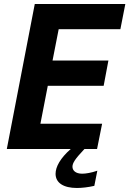

<svg xmlns="http://www.w3.org/2000/svg" viewBox="-20 -749 650 965"><path d="M585 -602.1 609.9 -729H154.8L14.2 0H335.4C283.2 45.9 259.3 89.4 259.3 124.5C259.3 170.4 299.8 195.8 366.7 195.8C391.1 195.8 422.4 192.4 454.1 185.1L469.2 108.9C439 119.6 410.6 124 393.1 124C359.4 124 344.2 107.4 344.2 88.9C344.2 79.1 348.1 69.3 356 57.1C363.8 44.9 379.9 25.9 404.3 0H467.8L493.2 -127H183.1L220.2 -317.9H501L524.9 -444.8H244.1L274.9 -602.1Z"/></svg>

Font: Hack
Style: Bold Oblique
Weight: 700
Italic angle: -12°
Monospace: yes
Designer: Christopher Simpkins
Foundry: Christopher Simpkins
Version: Version 2.010